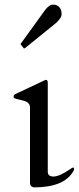

<svg xmlns="http://www.w3.org/2000/svg" viewBox="-20 -799 341 832"><path d="M284 -66Q293 -73 297 -73Q301 -73 301 -66Q301 -62 297 -56Q257 13 127 13Q123 13 116.5 8.5Q110 4 110 -7V-333Q110 -353 88 -361Q78 -364 67 -366.5Q56 -369 49 -371Q42 -373 40.5 -374.5Q39 -376 39 -381.5Q39 -387 46 -391L171 -450Q177 -453 178 -453Q187 -453 187 -441V-55Q187 -34 212 -34Q237 -34 284 -66ZM71 -605Q69 -607 69 -608Q69 -609 71 -611L175 -755Q193 -779 210 -779Q227 -779 237 -768Q247 -757 247 -738.5Q247 -720 220 -697L89 -591Q86 -589 84.5 -589Q83 -589 82 -591Z"/></svg>

Font: Cardo
Style: Regular
Weight: 400
Designer: David J. Perry
Foundry: David J. Perry
Version: Version 1.0451